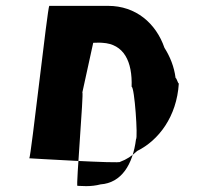

<svg xmlns="http://www.w3.org/2000/svg" viewBox="-20 -758 690 655"><path d="M80 -218C86 -226 142 -730 148 -738H349C443 -738 512 -679 541 -595C560 -565 574 -531 579 -492C583 -491 586 -475 590 -473C583 -360 521 -279 448 -243C430 -226 412 -214 390 -206C395 -199 80 -218 80 -218ZM429 -462C432 -548 403 -608 329 -612C318 -613 308 -612 298 -612L261 -443C266 -443 239 -124 244 -124C248 -124 270 -123 274 -123C291 -123 308 -125 323 -129C394 -134 433 -196 444 -283C451 -287 439 -462 429 -462Z"/></svg>

Font: Ugly Stick
Style: It
Weight: 400
Designer: Stig
Foundry: Cannot Into Space Fonts
Version: Version 0.99